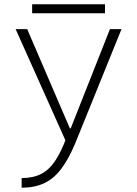

<svg xmlns="http://www.w3.org/2000/svg" viewBox="-20 -656 640 896"><path d="M81 175Q133 175 170.5 156.5Q208 138 236.5 96Q265 54 291 -16L292 14L53 -520H107L306 -57H310L493 -520H547L331 13Q300 87 265 133Q230 179 185 199.5Q140 220 81 220ZM130 -594V-636H470V-594Z"/></svg>

Font: M PLUS Code Latin Expanded Light
Style: Regular
Weight: 300
Width: 7
Designer: Coji Morishita
Foundry: UNDERFOREST DESIGN
Version: Version 1.002; ttfautohint (v1.8.3)